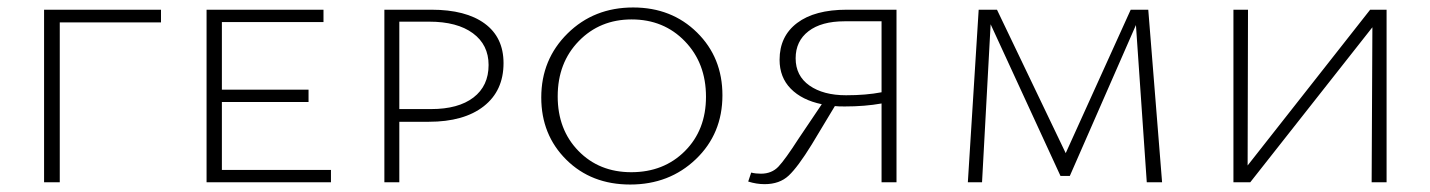

<svg xmlns="http://www.w3.org/2000/svg" viewBox="-20 -488 3829 514"><path d="M411 -462V-428H140V0H98V-462Z M574 -33H866V0H533V-462H846V-429H574V-248H806V-215H574Z M1135 -462Q1227 -462 1277.5 -425Q1328 -388 1328 -319Q1328 -245 1275 -203.5Q1222 -162 1128 -162H1049V0H1009V-462ZM1134 -196Q1207 -196 1247.5 -227Q1288 -258 1288 -314Q1288 -368 1246 -399Q1204 -430 1129 -430H1049V-196Z M1667 6Q1563 6 1496 -60.5Q1429 -127 1429 -227Q1429 -329 1499.5 -398.5Q1570 -468 1675 -468Q1778 -468 1846 -401Q1914 -334 1914 -233Q1914 -130 1843 -62Q1772 6 1667 6ZM1670 -27Q1757 -27 1813.5 -83.5Q1870 -140 1870 -229Q1870 -319 1813.5 -377.5Q1757 -436 1671 -436Q1586 -436 1529.5 -378Q1473 -320 1473 -230Q1473 -141 1528.5 -84Q1584 -27 1670 -27Z M2247 -462H2380V0H2340V-211Q2296 -203 2241 -203Q2224 -203 2215 -204L2153 -101Q2116 -41 2091.5 -18Q2067 5 2027 5Q2005 5 1983 -2L1991 -26Q2003 -23 2017 -23Q2046 -23 2064 -42Q2082 -61 2118 -117L2180 -209Q2127 -220 2097 -250.5Q2067 -281 2067 -328Q2067 -391 2114 -426.5Q2161 -462 2247 -462ZM2245 -233Q2299 -233 2340 -241V-431H2241Q2179 -431 2144.5 -404.5Q2110 -378 2110 -332Q2110 -285 2147 -259Q2184 -233 2245 -233Z M3091 0H3050L3021 -421L2844 -17H2819L2632 -423L2609 0H2571L2600 -462H2649L2833 -78L3007 -462H3054Z M3692 -462V0H3652L3654 -415L3327 0H3282V-462H3321L3320 -45L3648 -462Z"/></svg>

Font: EauTestSC Light
Style: Regular
Weight: 300
Designer: Christian Thalmann (Catharsis Fonts)
Version: Version 0.001;PS 000.001;hotconv 1.0.88;makeotf.lib2.5.64775